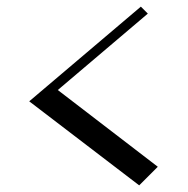

<svg xmlns="http://www.w3.org/2000/svg" viewBox="-20 -603 565 578"><path d="M154 -332 425 -562 404 -583 68 -298 399 -45 455 -101Z"/></svg>

Font: Space Cowgirl Bold
Style: Regular
Weight: 700
Designer: Valery Marier
Foundry: Valery Marier
Version: Version 1.000;hotconv 1.0.109;makeotfexe 2.5.65596